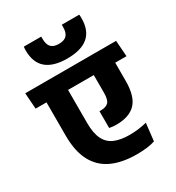

<svg xmlns="http://www.w3.org/2000/svg" viewBox="-233 -1013 1053 1148"><g transform="rotate(-30 293.5 -439.0)"><path d="M491 -886.6H370.5Q370.5 -885.3 370.5 -878.5Q370.5 -871.8 370.5 -870.9Q370.5 -832.3 353.5 -814Q336.5 -795.7 299.5 -795.7Q262.7 -795.7 245.7 -813.8Q228.6 -831.9 228.6 -870.9Q228.6 -871.8 228.6 -878.4Q228.6 -885.1 228.6 -886.6H108.4Q107.2 -878.5 107 -872.5Q106.7 -866.5 106.7 -861.5Q106.7 -777.2 155.2 -736Q203.7 -694.7 299.5 -694.7Q395.9 -694.7 444.1 -736Q492.3 -777.2 492.3 -861.5Q492.3 -865.8 492.1 -872.1Q491.8 -878.5 491 -886.6ZM-15.7 -530.3H611.6L603.5 -640.8H-23.8ZM208.1 -301.8V-566.6H59.3V-300.1Q59.3 -192.9 95.5 -124.5Q131.6 -56.1 201.7 -23.4Q271.8 9.2 373.6 9.2Q411.1 9.2 442.4 5.3Q473.7 1.4 498.9 -6.9L512.8 -128Q486.1 -120.9 455.2 -117Q424.3 -113.1 394.1 -113.1Q331.9 -113.1 290.6 -130.7Q249.2 -148.3 228.7 -189.8Q208.1 -231.2 208.1 -301.8ZM533.7 -405.1V-562.2L385.7 -562.1V-406.9Q385.7 -361 369.6 -343.5Q353.4 -326 315.7 -326Q313.5 -326 311.3 -326Q309.1 -326 307.2 -326V-210.2Q317.3 -207.9 330.5 -206.7Q343.7 -205.5 355.3 -205.5Q445.1 -205.5 489.4 -252.1Q533.7 -298.7 533.7 -405.1Z"/></g></svg>

Font: Anek Devanagari Medium
Style: Regular
Weight: 500
Designer: Kailash Malviya (Devanagari) & Yesha Goshar (Latin)
Foundry: Ek Type
Version: Version 1.003